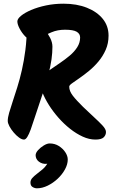

<svg xmlns="http://www.w3.org/2000/svg" viewBox="-20 -764 615 1040"><path d="M236 123Q222 125 210.5 121.5Q199 118 190.5 111.5Q182 105 177.5 96Q173 87 173 77Q173 64 186 49.5Q199 35 217 24Q235 13 249 13Q277 13 299 27Q321 41 334 61Q347 81 347 100Q347 126 332 153.5Q317 181 292.5 204Q268 227 238.5 241.5Q209 256 180 256Q168 256 156.5 249Q145 242 145 225Q145 211 155 200Q165 189 179.5 178Q194 167 209.5 154Q225 141 236 123ZM568 -571Q568 -529 552.5 -494Q537 -459 513 -430.5Q489 -402 461.5 -379.5Q434 -357 410 -340.5Q386 -324 370.5 -313Q355 -302 355 -295Q355 -282 360 -270Q365 -258 374.5 -245.5Q384 -233 398 -218Q412 -203 430 -185Q461 -155 489 -129.5Q517 -104 535.5 -84Q554 -64 554 -49Q554 -32 541.5 -20Q529 -8 497 -8Q463 -8 428 -24Q393 -40 359.5 -66.5Q326 -93 296.5 -126.5Q267 -160 245 -195Q223 -230 210 -262.5Q197 -295 197 -320Q197 -337 212.5 -353.5Q228 -370 252.5 -387Q277 -404 305 -423Q333 -442 358 -463Q383 -484 398.5 -508.5Q414 -533 414 -561Q414 -581 395.5 -592Q377 -603 332 -603Q292 -603 260 -589.5Q228 -576 201 -562.5Q174 -549 149 -549Q134 -549 116.5 -567Q99 -585 86.5 -608.5Q74 -632 74 -648Q74 -662 94 -678.5Q114 -695 149 -710Q184 -725 229 -734.5Q274 -744 324 -744Q396 -744 451 -722Q506 -700 537 -661.5Q568 -623 568 -571ZM22 -109Q22 -127 29.5 -153Q37 -179 48.5 -213.5Q60 -248 73.5 -291Q87 -334 98.5 -384.5Q110 -435 117.5 -493Q125 -551 125 -617Q125 -632 132 -641Q139 -650 157 -650Q169 -650 187 -637Q205 -624 222.5 -603Q240 -582 252 -558Q264 -534 264 -511Q264 -479 259 -442Q254 -405 239 -348Q224 -291 192 -199Q178 -159 167 -124Q156 -89 146.5 -63Q137 -37 128 -22.5Q119 -8 110 -8Q98 -8 83 -19Q68 -30 54 -46.5Q40 -63 31 -80Q22 -97 22 -109Z"/></svg>

Font: Kalam Variable Light
Style: Regular
Weight: 300
Designer: Lipi Raval, Jonny Pinhorn
Foundry: Indian Type Foundry
Version: Version 3.000